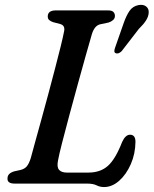

<svg xmlns="http://www.w3.org/2000/svg" viewBox="-20 -742 621 776"><path d="M331 0H39Q7.5 0 10.5 -23Q11 -41.5 37.5 -49.5L62.5 -55Q79.5 -59 88.5 -70Q97.5 -81 104.5 -103.5Q111 -127.5 122.2 -168.5Q133.5 -209.5 147.5 -260Q161.5 -310.5 175.8 -364Q190 -417.5 203 -467Q216 -516.5 225.5 -555.2Q235 -594 239 -615Q244 -638.5 224.5 -644.5L194.5 -652.5Q184.5 -656 178.8 -661Q173 -666 173 -675.5Q173 -700 206 -700H416Q432 -700 438.2 -693.8Q444.5 -687.5 444.5 -677.5Q444.5 -667.5 436.8 -660.8Q429 -654 419 -651L386 -644Q362.5 -639.5 351.5 -604.5Q342 -572.5 326.8 -518.2Q311.5 -464 294 -400.2Q276.5 -336.5 259.8 -274.5Q243 -212.5 230.8 -164.2Q218.5 -116 214.5 -93.5Q209 -66.5 218.8 -55.5Q228.5 -44.5 250 -44.5H337.5Q386 -44.5 416.5 -72Q447 -99.5 473.5 -168Q487 -197.5 505.5 -197.5Q527.5 -197.5 527.5 -169Q527 -120.5 508.8 -78.8Q490.5 -37 461.8 -11.5Q433 14 400.5 14Q384 14 370.2 7Q356.5 0 331 0ZM480 -649Q490.5 -679 503.5 -698Q516.5 -717 540 -721.5Q559 -725 570.5 -716Q582 -707 581 -691.5Q580.5 -675.5 570.2 -659.5Q560 -643.5 541 -625L471.5 -535Q458.5 -522.5 447.5 -527Q442 -529.5 442.2 -535.8Q442.5 -542 445 -549Z"/></svg>

Font: Fraunces 9pt S050
Style: Italic
Weight: 400
Italic angle: -16°
Version: Version 1.000; ttfautohint (v1.8.3)